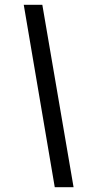

<svg xmlns="http://www.w3.org/2000/svg" viewBox="-20 -743 381 796"><path d="M207 33 78.5 -723H155.5L285 33Z"/></svg>

Font: Public Sans Medium
Style: Italic
Weight: 500
Italic angle: -8°
Designer: The Public Sans project authors (U.S. Web Design System). Libre Franklin designed by Pablo Impallari and Rodrigo Fuenzal
Version: Version 1.007; ttfautohint (v1.8.1) -l 8 -r 50 -G 200 -x 14 